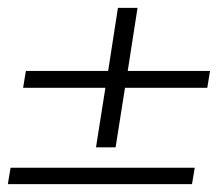

<svg xmlns="http://www.w3.org/2000/svg" viewBox="-29 -524 556 490"><path d="M500 -300H290L266 -148H216L240 -300H30L37 -343H247L272 -504H322L297 -343H507ZM461 -54H-9L-2 -96H468Z"/></svg>

Font: Lekton
Style: Italic
Weight: 400
Italic angle: -9.3°
Designer: Paolo Mazzetti, Luciano Perondi, Raffaele Flato, Elena Papassissa, Emilio Macchia, Michela Povoleri, Tobias Seemiller, R
Version: Version 3.000